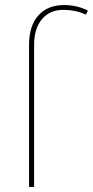

<svg xmlns="http://www.w3.org/2000/svg" viewBox="-20 -740 368 760"><path d="M95 0H115V-562Q115 -627 146 -664Q177 -701 231 -701Q254 -701 276.5 -696.5Q299 -692 320 -682L328 -698Q319 -703 308 -707Q297 -711 285 -714Q273 -717 260 -718.5Q247 -720 234 -720Q168 -720 131.5 -678.5Q95 -637 95 -563Z"/></svg>

Font: Fixel Variable
Style: Regular
Weight: 100
Width: 3
Designer: AlfaBravo + MacPaw
Foundry: Kyrylo Tkachov, Marchela Mozhyna, Serhii Makarenko, Maria Weinstein, Zakhar Kryvoshyya
Version: Version 1.211